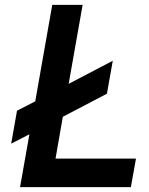

<svg xmlns="http://www.w3.org/2000/svg" viewBox="-20 -770 613 790"><path d="M539.5 -117.5 518.5 0H62.5L101 -217.5L26 -179L50 -314.5L125 -353L195 -750H320L262.5 -425L444 -520L420 -384.5L238.5 -289.5L208.5 -117.5Z"/></svg>

Font: Russisch Sans
Style: Bold Italic
Weight: 700
Italic angle: -10°
Designer: Michael Sharanda (font) & Cristiano Sobral (main changes)
Foundry: Michael Sharanda
Version: Version 2.00;September 8, 2020;FontCreator 13.0.0.2681 64-bi